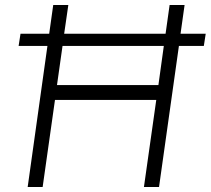

<svg xmlns="http://www.w3.org/2000/svg" viewBox="-20 -743 838 763"><path d="M90 0 168.5 -560.5H54L61.5 -609H175.5L191.5 -723H251.5L235 -609H638L654 -723H713.5L697.5 -609H797.5L790 -560.5H691L612 0H552L601 -346H198.5L149.5 0ZM206.5 -405H609.5L631 -560.5H228.5Z"/></svg>

Font: Public Sans ExtraLight
Style: Italic
Weight: 200
Italic angle: -8°
Designer: The Public Sans project authors (U.S. Web Design System). Libre Franklin designed by Pablo Impallari and Rodrigo Fuenzal
Version: Version 1.007; ttfautohint (v1.8.1) -l 8 -r 50 -G 200 -x 14 